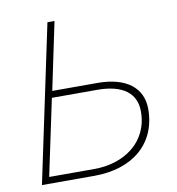

<svg xmlns="http://www.w3.org/2000/svg" viewBox="-80 -782 790 855"><g transform="rotate(-10 315.0 -355.0)"><path d="M41 0H278C453 0 566 -96 566 -252C566 -347 494 -405 364 -405H159L223 -710H191ZM79 -30 152 -375H357C471 -375 532 -330 532 -247C532 -106 416 -30 284 -30Z"/></g></svg>

Font: Geist Thin
Style: Italic
Weight: 100
Italic angle: -12°
Designer: Basement.studio, Andrés Briganti, Mateo Zaragoza
Foundry: Basement.studio, Vercel, Andrés Briganti, Guido Ferreyra, Mateo Zaragoza
Version: Version 1.500